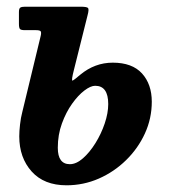

<svg xmlns="http://www.w3.org/2000/svg" viewBox="-20 -540 518 573"><path d="M46.5 -205.5 101.5 -433Q104 -444 101 -447Q98 -450 87 -450H54.5Q43 -450 39.8 -453.2Q36.5 -456.5 36.5 -469V-504Q36.5 -514.5 40.5 -517.2Q44.5 -520 54.5 -520H220Q239.5 -520 242.8 -516Q246 -512 241.5 -495L201 -333Q192 -298 196.5 -299.5Q201 -301 219.5 -317Q263 -353 316.5 -353Q374.5 -353 403.8 -320.8Q433 -288.5 433 -236.5Q433 -186.5 412.5 -141.8Q392 -97 356.2 -62Q320.5 -27 274.8 -7Q229 13 178.5 13Q111.5 13 74.5 -28.2Q37.5 -69.5 37.5 -133Q37.5 -148.5 39.8 -168.5Q42 -188.5 46.5 -205.5ZM152.5 -99Q152.5 -50 188.5 -50Q207.5 -50 227.5 -67.5Q247.5 -85 264.8 -112.8Q282 -140.5 292.5 -171.5Q303 -202.5 303 -229.5Q303 -284 264 -284Q250.5 -284 231.8 -269.8Q213 -255.5 195 -230.2Q177 -205 164.8 -171.5Q152.5 -138 152.5 -99Z"/></svg>

Font: Besley* Narrow Semi
Style: Italic
Weight: 600
Width: 4
Italic angle: -13°
Designer: Owen Earl
Foundry: indestructible type*
Version: Version 3.000; ttfautohint (v1.8.3)